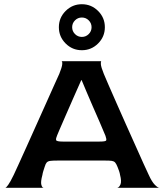

<svg xmlns="http://www.w3.org/2000/svg" viewBox="-20 -890 778 910"><path d="M5 0Q9 0 19 -14Q29 -28 45 -61Q52 -76 68.5 -112Q85 -148 107 -197Q129 -246 153 -299.5Q177 -353 199 -402Q221 -451 237.5 -488Q254 -525 261 -540Q274 -572 275 -586Q276 -600 271 -600H461Q457 -600 458 -586Q459 -572 472 -540Q478 -525 494 -488.5Q510 -452 531.5 -403Q553 -354 576.5 -301.5Q600 -249 622 -200Q644 -151 660.5 -114Q677 -77 685 -61Q700 -28 714 -14Q728 0 735 0H536Q545 -2 551 -16Q557 -30 549 -61Q548 -69 544 -80.5Q540 -92 537 -99Q531 -114 525.5 -120Q520 -126 510 -127.5Q500 -129 480 -129H252Q230 -129 218.5 -127.5Q207 -126 201.5 -120Q196 -114 192 -100Q189 -91 185.5 -80Q182 -69 181 -61Q172 -28 176 -14Q180 0 187 0ZM278 -219H451Q480 -219 483 -224Q486 -229 480 -246Q467 -278 451 -314.5Q435 -351 419.5 -386.5Q404 -422 390.5 -454Q377 -486 367 -510H365Q346 -468 326.5 -423Q307 -378 289.5 -338.5Q272 -299 261.5 -274Q251 -249 251 -249Q244 -233 246 -226Q248 -219 278 -219ZM368 -652Q323 -652 291 -684Q259 -716 259 -761Q259 -806 291 -838Q323 -870 368 -870Q413 -870 445 -838Q477 -806 477 -761Q477 -716 445 -684Q413 -652 368 -652ZM368 -715Q387 -715 400.5 -728.5Q414 -742 414 -761Q414 -780 400.5 -793.5Q387 -807 368 -807Q349 -807 335.5 -793.5Q322 -780 322 -761Q322 -742 335.5 -728.5Q349 -715 368 -715Z"/></svg>

Font: Red Rose Medium
Style: Regular
Weight: 500
Designer: Jaikishan Patel
Version: Version 2.000